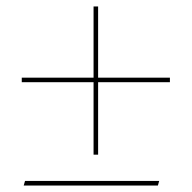

<svg xmlns="http://www.w3.org/2000/svg" viewBox="-20 -571 590 591"><path d="M282 -332H503V-318H282V-95H268V-318H47V-332H268V-551H282ZM53 0 57 -14H470L466 0Z"/></svg>

Font: EauTest Thin
Style: Italic
Weight: 250
Italic angle: -12°
Designer: Christian Thalmann (Catharsis Fonts)
Version: Version 0.001;PS 000.001;hotconv 1.0.88;makeotf.lib2.5.64775